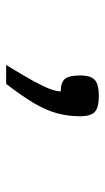

<svg xmlns="http://www.w3.org/2000/svg" viewBox="125 -278 349 640"><g transform="rotate(90 300.0 41.5)"><path d="M197 196Q231 141 250 106Q269 71 277 50Q285 29 285 14Q255 14 243.5 0Q232 -14 232 -50Q232 -86 247 -99.5Q262 -113 300 -113Q339 -113 353.5 -99.5Q368 -86 368 -50Q368 -10 358 26.5Q348 63 324.5 103Q301 143 260 196Z"/></g></svg>

Font: Victor Mono Thin Light
Style: Regular
Weight: 300
Monospace: yes
Version: Version 1.561;gftools[0.9.30]